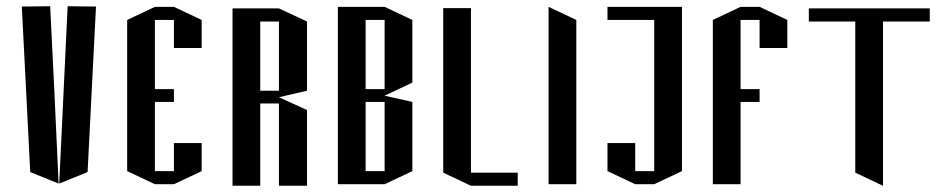

<svg xmlns="http://www.w3.org/2000/svg" viewBox="-20 -554 3022 616"><path d="M141 -534 155 -249 168 35 77 -2 50 -533ZM197 -534 288 -533 261 -2 170 35Z M388 -490 477 -532H538L627 -490V-400H538V-490H477V-289V-268H538V-227H477V-5H538V-95H627V-5L538 37H477L388 -5Z M965 -485V-263L875 -242L965 -201V42H875V-222H815V42H726V-527H815H875ZM875 -263V-485H815V-263Z M1303 -490V-289L1214 -247L1303 -227V-5L1214 37H1064V-532H1214ZM1214 -5V-227H1153V-5ZM1214 -268V-490H1153V-268Z M1402 -528H1491V0H1641V42H1491L1402 0Z M1740 -532 1829 -490V37H1740Z M1929 -532H2168V-5L2079 37H2018L1929 -5V-95H2018V-5H2079V-490H1929Z M2356 37H2267V-490L2356 -532H2417L2506 -490V-400H2417V-490H2356V-268H2417V-227H2356Z M2813 -527H2963V-485H2813V42L2724 0V-485H2575V-527H2724Z"/></svg>

Font: Frankia
Style: Regular
Weight: 400
Version: Version 001.000